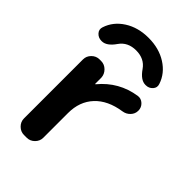

<svg xmlns="http://www.w3.org/2000/svg" viewBox="-228 -849 934 934"><g transform="rotate(45 239.0 -381.5)"><path d="M68 -590Q46 -590 32 -605.5Q18 -621 25 -641Q43 -696 95.5 -729.5Q148 -763 220 -763Q292 -763 344.5 -729.5Q397 -696 415 -641Q422 -621 408 -605.5Q394 -590 373 -590H370Q337 -590 306 -635Q277 -677 220 -677Q163 -677 134 -635Q103 -590 70 -590ZM382 -526Q403 -529 419 -514Q435 -499 435 -477Q435 -455 419.5 -439Q404 -423 382 -420Q295 -407 248 -356.5Q201 -306 201 -227V-57Q201 -34 184 -17Q167 0 144 0H125Q102 0 85 -17Q68 -34 68 -57V-463Q68 -486 85 -503Q102 -520 125 -520H136Q159 -520 176 -503Q193 -486 194 -463V-421Q194 -420 195 -420Q196 -420 197 -421Q270 -509 382 -526Z"/></g></svg>

Font: Rounded Mplus 1c Bold
Style: Bold
Weight: 700
Version: Version 1.059.20150529